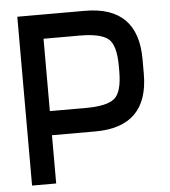

<svg xmlns="http://www.w3.org/2000/svg" viewBox="-51 -746 702 793"><g transform="rotate(-5 300.0 -350.0)"><path d="M150 -700H50V0H150ZM330 -200Q550 -200 550 -420V-450H450V-440Q450 -353 418.5 -326.5Q387 -300 300 -300H110V-200ZM330 -700H110V-600H300Q387 -600 418.5 -573.5Q450 -547 450 -460V-450H550V-480Q550 -700 330 -700Z"/></g></svg>

Font: Millimetre
Style: Regular
Weight: 500
Designer: Jérémy Landes
Version: Version 1.0